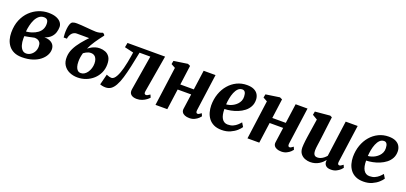

<svg xmlns="http://www.w3.org/2000/svg" viewBox="16 -1377 4635 2194"><g transform="rotate(20 2333.0 -280.0)"><path d="M238 11Q181.5 11 141.5 -7.2Q101.5 -25.5 76.5 -57.5Q51.5 -89.5 40 -129.5Q28.5 -169.5 28.5 -213.5Q28.5 -302 56.8 -368.8Q85 -435.5 132 -480.5Q179 -525.5 236.5 -548.2Q294 -571 352.5 -571Q413 -571 451.2 -555Q489.5 -539 507.8 -513.8Q526 -488.5 526 -461Q526 -429.5 516.2 -396.5Q506.5 -363.5 480.2 -335.5Q454 -307.5 403.5 -291Q445 -291 473 -278.2Q501 -265.5 515.8 -242.8Q530.5 -220 530.5 -188.5Q530.5 -153.5 511.8 -118.5Q493 -83.5 456 -54Q419 -24.5 364 -6.8Q309 11 238 11ZM269 -46Q296.5 -46 321.5 -61.8Q346.5 -77.5 362.5 -105.5Q378.5 -133.5 378.5 -170Q378.5 -201 367.2 -218Q356 -235 338 -241.8Q320 -248.5 299.5 -248.5Q292 -247 283.2 -245.2Q274.5 -243.5 265 -241.5Q255.5 -239.5 245.5 -237Q230 -234 214.8 -231Q199.5 -228 183 -225.5Q182.5 -217.5 182.2 -209.2Q182 -201 182 -193Q182 -153.5 191.5 -120Q201 -86.5 220.2 -66.2Q239.5 -46 269 -46ZM182.5 -281.5Q194 -282.5 205 -284.2Q216 -286 226.8 -288.5Q237.5 -291 249 -294.5Q290.5 -308 318.8 -328.8Q347 -349.5 361.2 -377.5Q375.5 -405.5 375.5 -440.5Q375.5 -475 362.2 -490.2Q349 -505.5 321 -505.5Q287 -505.5 261.8 -484.5Q236.5 -463.5 220 -429.5Q203.5 -395.5 194.5 -356.5Q185.5 -317.5 182.5 -281.5Z M650.5 -364.5H610.5Q608 -382 607.2 -410.5Q606.5 -439 609.5 -469.8Q612.5 -500.5 620.8 -525Q629 -549.5 644.5 -558.5Q650 -561.5 662.5 -564.8Q675 -568 699.5 -568Q720 -568 752 -565.8Q784 -563.5 819.2 -560.5Q854.5 -557.5 885 -555Q915.5 -552.5 933.5 -552.5Q956 -552.5 976 -557Q996 -561.5 1010.5 -568Q1015 -569.5 1021.8 -565.2Q1028.5 -561 1033.8 -554.5Q1039 -548 1038 -542Q996 -488.5 962 -438.2Q928 -388 904.5 -337Q924.5 -351.5 945.5 -363.5Q966.5 -375.5 990.8 -382.8Q1015 -390 1044.5 -390Q1078 -390 1110.2 -377.8Q1142.5 -365.5 1163.5 -334.2Q1184.5 -303 1184.5 -245.5Q1184.5 -189.5 1162.8 -142.5Q1141 -95.5 1103 -61Q1065 -26.5 1016.2 -7.8Q967.5 11 913 11Q859.5 11 814.8 -9Q770 -29 743.8 -69Q717.5 -109 720 -169.5Q721.5 -221.5 746 -271.8Q770.5 -322 812 -373Q853.5 -424 906.5 -478L894 -457.5Q890.5 -457.5 877.8 -457.5Q865 -457.5 846.5 -457.8Q828 -458 807.2 -458Q786.5 -458 767.5 -458Q748.5 -458 735.5 -458Q720 -458 706.5 -452Q693 -446 682.5 -436Q668.5 -422 660 -402.2Q651.5 -382.5 650.5 -364.5ZM932.5 -49Q956 -49 976 -62Q996 -75 1011.2 -97.2Q1026.5 -119.5 1035 -147.5Q1043.5 -175.5 1043.5 -205Q1043.5 -234 1035 -256.8Q1026.5 -279.5 1008.8 -292.2Q991 -305 964.5 -305Q949.5 -305 935.2 -300.8Q921 -296.5 907.2 -289Q893.5 -281.5 879 -271Q871 -244.5 866.8 -217.5Q862.5 -190.5 863 -162.5Q863 -128.5 870.8 -102.8Q878.5 -77 893.8 -63Q909 -49 932.5 -49Z M1698 -105.5Q1695 -82.5 1702.5 -75.5Q1710 -68.5 1717.5 -68.5Q1725.5 -68.5 1736.8 -73.8Q1748 -79 1765.5 -91.5L1780 -58.5Q1770 -45.5 1748.2 -29.2Q1726.5 -13 1697.2 -1.5Q1668 10 1634.5 10Q1587.5 10 1563.5 -11.5Q1539.5 -33 1546.5 -75.5L1616 -498H1485Q1465.5 -398.5 1447.5 -317.2Q1429.5 -236 1410.8 -173.8Q1392 -111.5 1368.5 -70Q1347.5 -32 1320 -12Q1292.5 8 1253 8Q1232.5 8 1212.5 3.8Q1192.5 -0.5 1186 -4L1219 -134Q1223.5 -132 1233.5 -128.2Q1243.5 -124.5 1255.8 -121Q1268 -117.5 1279 -117.5Q1296 -117.5 1310 -130.2Q1324 -143 1336 -164.5Q1348 -186 1358.2 -213.8Q1368.5 -241.5 1376.5 -272Q1387 -312 1394.8 -352.2Q1402.5 -392.5 1407.8 -425Q1413 -457.5 1415.5 -474.5L1307 -500L1317.5 -555.5H1774.5Z M2327 -105.5Q2325 -86 2330.2 -77.2Q2335.5 -68.5 2345 -68.5Q2353.5 -68.5 2362.5 -73Q2371.5 -77.5 2390 -91.5L2404 -58.5Q2399 -50.5 2382 -34Q2365 -17.5 2337.5 -3.8Q2310 10 2273.5 10Q2241.5 10 2218.5 0.5Q2195.5 -9 2184.5 -26.2Q2173.5 -43.5 2176.5 -66.5L2202.5 -251.5H2038L2003.5 0H1860L1924 -473L1873 -501L1881 -542.5L2049 -567.5L2079 -553.5L2047 -316H2211L2244 -554.5H2388.5Z M2887.5 -104Q2874.5 -82.5 2844.8 -55.8Q2815 -29 2770.2 -8.8Q2725.5 11.5 2666.5 11.5Q2609.5 11.5 2570.2 -7.5Q2531 -26.5 2506.8 -58.8Q2482.5 -91 2471.5 -131Q2460.5 -171 2460 -212.5Q2460 -289.5 2483 -354.8Q2506 -420 2547.8 -468.5Q2589.5 -517 2645.2 -544Q2701 -571 2766.5 -571Q2819.5 -571 2853 -554.8Q2886.5 -538.5 2902.8 -510.5Q2919 -482.5 2920 -448Q2921 -400 2901.2 -363.5Q2881.5 -327 2848.2 -301.2Q2815 -275.5 2774.5 -258.8Q2734 -242 2692.8 -234Q2651.5 -226 2616 -225Q2616 -188.5 2621.8 -160Q2627.5 -131.5 2639.5 -111.5Q2651.5 -91.5 2669.5 -81Q2687.5 -70.5 2711 -70.5Q2747.5 -70.5 2775 -82.8Q2802.5 -95 2823.2 -113.8Q2844 -132.5 2859 -151ZM2734 -505.5Q2703.5 -505.5 2682.2 -484.2Q2661 -463 2647 -428.8Q2633 -394.5 2625.8 -355.5Q2618.5 -316.5 2616.5 -281.5Q2635.5 -282.5 2658.2 -289.2Q2681 -296 2702.8 -308.8Q2724.5 -321.5 2742.5 -340Q2760.5 -358.5 2770.8 -382.5Q2781 -406.5 2779.5 -436Q2778.5 -470.5 2767 -488Q2755.5 -505.5 2734 -505.5Z M3445.5 -105.5Q3443.5 -86 3448.8 -77.2Q3454 -68.5 3463.5 -68.5Q3472 -68.5 3481 -73Q3490 -77.5 3508.5 -91.5L3522.5 -58.5Q3517.5 -50.5 3500.5 -34Q3483.5 -17.5 3456 -3.8Q3428.5 10 3392 10Q3360 10 3337 0.5Q3314 -9 3303 -26.2Q3292 -43.5 3295 -66.5L3321 -251.5H3156.5L3122 0H2978.5L3042.5 -473L2991.5 -501L2999.5 -542.5L3167.5 -567.5L3197.5 -553.5L3165.5 -316H3329.5L3362.5 -554.5H3507Z M3741.5 10Q3711 10 3679.2 -1.8Q3647.5 -13.5 3625.8 -41Q3604 -68.5 3603 -116Q3603 -133.5 3604.8 -154.5Q3606.5 -175.5 3609.2 -198.8Q3612 -222 3615.5 -246Q3619 -270 3622.5 -292.5L3650 -473L3589.5 -509L3597.5 -551L3778.5 -567.5L3802.5 -556L3769.5 -288.5Q3767 -267 3763.8 -245.2Q3760.5 -223.5 3757.8 -203.5Q3755 -183.5 3753.2 -166.8Q3751.5 -150 3751.5 -137.5Q3751.5 -112 3757.2 -96.5Q3763 -81 3774.2 -74.2Q3785.5 -67.5 3802.5 -67.5Q3823.5 -67.5 3843 -75.8Q3862.5 -84 3879.2 -97.5Q3896 -111 3909 -126.5L3968 -563.5H4113.5L4050 -105.5Q4047.5 -86 4053 -77.2Q4058.5 -68.5 4069 -68.5Q4078 -68.5 4087 -73.5Q4096 -78.5 4114.5 -92.5L4128.5 -60Q4123.5 -52 4106.2 -35.2Q4089 -18.5 4061 -4.2Q4033 10 3996.5 10Q3958 10 3938.2 -4.8Q3918.5 -19.5 3914.5 -44Q3914 -47 3913.5 -50.5Q3913 -54 3913.2 -58Q3913.5 -62 3914 -66.2Q3914.5 -70.5 3915 -74.5L3913 -75.5Q3900 -60 3883.8 -45Q3867.5 -30 3846.5 -17.5Q3825.5 -5 3799.8 2.5Q3774 10 3741.5 10Z M4611 -104Q4598 -82.5 4568.2 -55.8Q4538.5 -29 4493.8 -8.8Q4449 11.5 4390 11.5Q4333 11.5 4293.8 -7.5Q4254.5 -26.5 4230.2 -58.8Q4206 -91 4195 -131Q4184 -171 4183.5 -212.5Q4183.5 -289.5 4206.5 -354.8Q4229.5 -420 4271.2 -468.5Q4313 -517 4368.8 -544Q4424.5 -571 4490 -571Q4543 -571 4576.5 -554.8Q4610 -538.5 4626.2 -510.5Q4642.5 -482.5 4643.5 -448Q4644.5 -400 4624.8 -363.5Q4605 -327 4571.8 -301.2Q4538.5 -275.5 4498 -258.8Q4457.5 -242 4416.2 -234Q4375 -226 4339.5 -225Q4339.5 -188.5 4345.2 -160Q4351 -131.5 4363 -111.5Q4375 -91.5 4393 -81Q4411 -70.5 4434.5 -70.5Q4471 -70.5 4498.5 -82.8Q4526 -95 4546.8 -113.8Q4567.5 -132.5 4582.5 -151ZM4457.5 -505.5Q4427 -505.5 4405.8 -484.2Q4384.5 -463 4370.5 -428.8Q4356.5 -394.5 4349.2 -355.5Q4342 -316.5 4340 -281.5Q4359 -282.5 4381.8 -289.2Q4404.5 -296 4426.2 -308.8Q4448 -321.5 4466 -340Q4484 -358.5 4494.2 -382.5Q4504.5 -406.5 4503 -436Q4502 -470.5 4490.5 -488Q4479 -505.5 4457.5 -505.5Z"/></g></svg>

Font: Merriweather ExtraBold
Style: Italic
Weight: 800
Italic angle: -7.8°
Version: Version 2.101